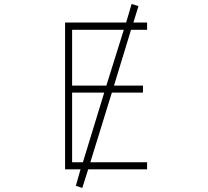

<svg xmlns="http://www.w3.org/2000/svg" viewBox="-20 -844 1040 958"><path d="M510.7 -417 597.7 -695.3H339.8V-417ZM538.1 -381.8 430.7 -34.2H713.9V1H419.9L390.6 93.8L358.4 83L381.8 1H304.7V-731.4H609.4L636.7 -824.2L670.9 -813.5L645.5 -731.4H713.9V-695.3H633.8L548.8 -417H693.4V-381.8ZM339.8 -381.8V-34.2H393.6L500 -381.8Z"/></svg>

Font: Gen Shin Gothic Monospace ExtraLight
Style: Regular
Weight: 200
Designer: [Source Han Sans]
Ryoko NISHIZUKA  (kana & ideographs); Paul D. Hunt (Latin, Greek & Cyrillic); Wenlong ZHANG  (bopomofo
Version: Version 1.002.20150607